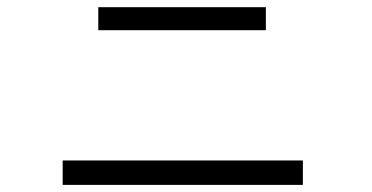

<svg xmlns="http://www.w3.org/2000/svg" viewBox="-20 -648 1040 537"><path d="M254.9 -627.9V-563.5H723.6V-627.9ZM155.3 -199.2V-130.9H827.1V-199.2Z"/></svg>

Font: Dotum
Style: Regular
Weight: 400
Version: Version 2.21